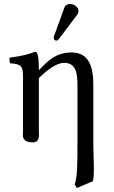

<svg xmlns="http://www.w3.org/2000/svg" viewBox="-20 -701 568 959"><path d="M174 -358C174 -398 171 -424 166 -434C164 -439 162 -442 154 -442C126 -431 97 -422 28 -413C26 -407 28 -391 30 -385C84 -380 95 -375 95 -317V-72C95 -66 95 -59 95 -52C94 -38 94 -24 95 -17C99 0 113 10 145 10C177 10 176 -21 174 -53C174 -60 174 -66 174 -72V-311C222 -358 266 -387 300 -387C361 -387 367 -334 367 -269V6C367 120 366 186 353 220L364 238L444 204C448 188 449 168 449 144C449 105 446 57 446 6V-281C446 -396 405 -439 337 -439C263 -439 222 -401 176 -352C175 -350 174 -353 174 -358ZM330 -681C317 -681 306 -675 302 -664L250 -521C249 -518 248 -514 248 -511C248 -504 254 -498 262 -498C266 -498 271 -502 274 -506L366 -628C370 -633 372 -641 372 -646C372 -666 350 -681 330 -681Z"/></svg>

Font: Libertinus Math
Style: Regular
Weight: 400
Designer: Philipp H. Poll, Khaled Hosny
Foundry: Caleb Maclennan
Version: Version 7.050;RELEASE